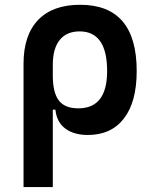

<svg xmlns="http://www.w3.org/2000/svg" viewBox="-20 -547 626 792"><path d="M342.3 9.8Q285.2 9.8 249.5 -16.6Q213.9 -43 208.5 -94.7H197.8V224.6H77.1V-284.2Q77.1 -401.9 137.2 -464.6Q197.3 -527.3 310.5 -527.3Q543.9 -527.3 543.9 -253.9Q543.9 -126.5 491.2 -58.3Q438.5 9.8 342.3 9.8ZM197.8 -235.8Q197.8 -165.5 222.4 -132.8Q247.1 -100.1 303.2 -100.1Q421.9 -100.1 421.9 -253.9Q421.9 -417.5 308.1 -417.5Q254.9 -417.5 226.3 -382.1Q197.8 -346.7 197.8 -279.8Z"/></svg>

Font: Cascadia Code SemiBold
Style: Regular
Weight: 600
Monospace: yes
Designer: Aaron Bell
Foundry: Saja Typeworks
Version: Version 2404.023; ttfautohint (v1.8.4)